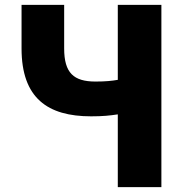

<svg xmlns="http://www.w3.org/2000/svg" viewBox="-20 -764 765 784"><path d="M461 0H639V-744H461V-438C438 -434 412 -431 370 -431C281 -431 242 -466 242 -566V-744H68V-566C68 -363 175 -289 352 -289C400 -289 428 -292 461 -297Z"/></svg>

Font: Noto Sans Korean Black
Style: Bold
Weight: 900
Designer: Ryoko NISHIZUKA (kana & ideographs); Paul D. Hunt (Latin, Greek & Cyrillic); Wenlong ZHANG (bopomofo); Sandoll Communica
Foundry: Adobe Systems Incorporated
Version: Version 1.000;PS 1;hotconv 1.0.78;makeotf.lib2.5.61930